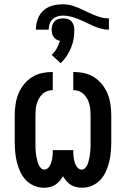

<svg xmlns="http://www.w3.org/2000/svg" viewBox="-20 -867 590 899"><path d="M186 12Q162 12 139.5 2.5Q117 -7 100.5 -24.5Q84 -42 74 -64.5Q64 -87 58.5 -110Q53 -133 51 -157Q49 -181 49 -205V-325Q49 -351 52.5 -376.5Q56 -402 65.5 -426Q75 -450 91 -470.5Q107 -491 128.5 -505Q150 -519 175.5 -524.5Q201 -530 227 -530V-445Q213 -445 200 -440Q187 -435 177.5 -425.5Q168 -416 161.5 -404Q155 -392 151.5 -379Q148 -366 147 -352.5Q146 -339 146 -325V-205Q146 -196 146 -186.5Q146 -177 146.5 -168Q147 -159 148 -149.5Q149 -140 151 -131Q153 -122 155 -113Q157 -104 161 -95.5Q165 -87 171.5 -80Q178 -73 187 -73Q196 -73 203 -78.5Q210 -84 214 -92Q218 -100 220.5 -108Q223 -116 224.5 -124.5Q226 -133 226.5 -141.5Q227 -150 227 -159V-164H323V-159Q323 -150 323.5 -141.5Q324 -133 325.5 -124.5Q327 -116 329.5 -108Q332 -100 336 -92Q340 -84 347 -78.5Q354 -73 363 -73Q372 -73 378.5 -80Q385 -87 389 -95.5Q393 -104 395 -113Q397 -122 399 -131Q401 -140 402 -149.5Q403 -159 403.5 -168Q404 -177 404 -186.5Q404 -196 404 -205V-325Q404 -339 403 -352.5Q402 -366 398.5 -379Q395 -392 388.5 -404Q382 -416 372.5 -425.5Q363 -435 350 -440Q337 -445 323 -445V-530Q349 -530 374.5 -524.5Q400 -519 421.5 -505Q443 -491 459 -470.5Q475 -450 484.5 -426Q494 -402 497.5 -376.5Q501 -351 501 -325V-205Q501 -181 499 -157Q497 -133 491.5 -110Q486 -87 476 -64.5Q466 -42 449.5 -24.5Q433 -7 410.5 2.5Q388 12 364 12Q351 12 337 9Q323 6 311.5 -1.5Q300 -9 291 -19.5Q282 -30 275 -42Q268 -30 259 -19.5Q250 -9 238.5 -1.5Q227 6 213 9Q199 12 186 12ZM208 -728H148Q148 -753 156.5 -777Q165 -801 183 -817.5Q201 -834 225.5 -840.5Q250 -847 275 -847Q300 -847 323.5 -839Q347 -831 370 -820L395 -808Q418 -797 441.5 -789Q465 -781 490 -781V-728Q471 -728 453 -733Q435 -738 417.5 -745.5Q400 -753 383 -761.5Q366 -770 348.5 -777Q331 -784 312.5 -789Q294 -794 275 -794Q262 -794 248.5 -790Q235 -786 225.5 -776.5Q216 -767 212 -754Q208 -741 208 -728ZM264 -571 222 -610Q236 -623 245.5 -640Q255 -657 261 -676Q252 -677 244 -682Q236 -687 231 -694Q226 -701 224 -710Q222 -719 222 -728Q222 -738 225 -748.5Q228 -759 235.5 -767Q243 -775 253.5 -778Q264 -781 275 -781Q286 -781 296.5 -778Q307 -775 314.5 -767Q322 -759 325 -748.5Q328 -738 328 -728Q328 -706 324.5 -684.5Q321 -663 312.5 -643Q304 -623 292 -604.5Q280 -586 264 -571Z"/></svg>

Font: Lode Dark Term
Style: Bold
Weight: 700
Monospace: yes
Designer: Belleve Invis
Foundry: Belleve Invis
Version: Version 29.2.0